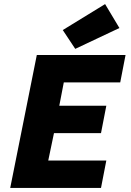

<svg xmlns="http://www.w3.org/2000/svg" viewBox="-20 -919 640 939"><path d="M30 0 160 -650H594L568 -516H292L270 -402H500L474 -268H244L216 -134H500L474 0ZM348 -680 287 -772 494 -899 564 -782Z"/></svg>

Font: TypoPRO Source Code Pro
Style: Italic
Weight: 900
Italic angle: -11°
Monospace: yes
Designer: Paul D. Hunt, Teo Tuominen
Foundry: Adobe Systems Incorporated
Version: Version 1.030;PS 1.0;hotconv 1.0.84;makeotf.lib2.5.63406